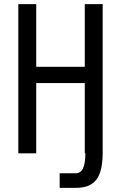

<svg xmlns="http://www.w3.org/2000/svg" viewBox="-20 -745 640 933"><path d="M69 -725H156V-420.5H392V-725H479V0Q478.5 57 466 94Q453.5 131 424.2 149.8Q395 168.5 345 168H270V97H348Q372 97 383.2 73.5Q394.5 50 395 0H392V-341.5H156V0H69Z"/></svg>

Font: JuliaMono
Style: Regular
Weight: 400
Monospace: yes
Designer: cormullion
Foundry: corm
Version: Version 0.055; ttfautohint (v1.8.4)